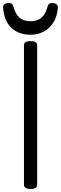

<svg xmlns="http://www.w3.org/2000/svg" viewBox="-22 -1232 402 1266"><path d="M180 14Q158 14 147 7Q136 0 136 -14V-934Q136 -948 147 -954.5Q158 -961 180 -961Q201 -961 212 -954.5Q223 -948 223 -934V-14Q223 0 212 7Q201 14 180 14ZM179 -1003Q102 -1003 53.5 -1048Q5 -1093 -2 -1183Q-3 -1195 7 -1203.5Q17 -1212 36 -1212Q52 -1212 58 -1204.5Q64 -1197 68 -1183Q81 -1138 107.5 -1115Q134 -1092 179 -1092Q224 -1092 251 -1115Q278 -1138 290 -1183Q294 -1197 299.5 -1204.5Q305 -1212 321 -1212Q340 -1212 350.5 -1203.5Q361 -1195 360 -1183Q356 -1126 331 -1085.5Q306 -1045 267 -1024Q228 -1003 179 -1003Z"/></svg>

Font: Playwrite HU
Style: Regular
Weight: 400
Designer: Veronika Burian, José Scaglione
Foundry: TypeTogether
Version: Version 1.002